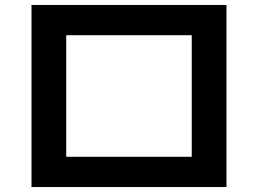

<svg xmlns="http://www.w3.org/2000/svg" viewBox="-20 -747 1040 774"><path d="M247 7H107V-727H893V7ZM247 -115H753V-605H247Z"/></svg>

Font: Mplus 1p Bold
Style: Bold
Weight: 700
Version: Version 1.061